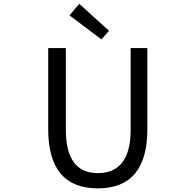

<svg xmlns="http://www.w3.org/2000/svg" viewBox="-20 -989 1040 1021"><path d="M236.3 -302.7V-733.4H330.1V-299.8Q330.1 -68.4 500 -68.4Q674.8 -68.4 674.8 -299.8V-733.4H763.7V-302.7Q763.7 12.7 500 12.7Q236.3 12.7 236.3 -302.7ZM519.5 -779.3 349.6 -907.2 401.4 -968.8 559.6 -825.2Z"/></svg>

Font: GenEi Gothic M Regular
Style: Regular
Weight: 400
Designer: o_tamon (Modified); [Source Han Sans]
Ryoko NISHIZUKA  (kana & ideographs); Paul D. Hunt (Latin, Greek & Cyrillic); Wenl
Version: Version 1.1a;Original Version 1.004